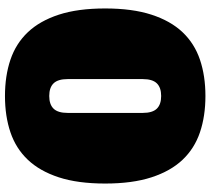

<svg xmlns="http://www.w3.org/2000/svg" viewBox="-57 -775 846 772"><g transform="rotate(90 366.0 -389.0)"><path d="M366 -164Q400 -164 417 -181.5Q434 -199 434 -238V-540Q434 -579 417 -596.5Q400 -614 366 -614Q332 -614 315 -596.5Q298 -579 298 -540V-238Q298 -199 315 -181.5Q332 -164 366 -164ZM718 -389Q718 -279 693 -202.5Q668 -126 622.5 -78Q577 -30 512 -8Q447 14 366 14Q285 14 220 -8Q155 -30 109.5 -78Q64 -126 39 -202.5Q14 -279 14 -389Q14 -498 39 -575Q64 -652 109.5 -700Q155 -748 220 -770Q285 -792 366 -792Q447 -792 512 -770Q577 -748 622.5 -700Q668 -652 693 -575Q718 -498 718 -389Z"/></g></svg>

Font: Alfa Slab One
Style: Regular
Weight: 400
Designer: JM Sole
Foundry: JM Sole
Version: Version 1.001